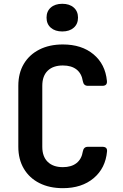

<svg xmlns="http://www.w3.org/2000/svg" viewBox="-20 -972 640 1002"><path d="M308 10Q237.9 10 185.6 -16.5Q133.3 -42.9 104.5 -91.6Q75.6 -140.3 75.6 -205.9V-524.1Q75.6 -590.7 104.5 -638.9Q133.3 -687.1 185.6 -713.5Q237.9 -740 308 -740Q406.3 -740 467.9 -688.6Q529.6 -637.2 538 -549.8Q540.6 -524.1 514.3 -524.1H438.5Q416.6 -524.1 412.3 -548.2Q406.1 -588.4 379.4 -609.4Q352.6 -630.3 308 -630.3Q257.2 -630.3 229 -603Q200.7 -575.6 200.7 -524.1V-205.9Q200.7 -155 229 -127.3Q257.2 -99.7 308 -99.7Q352.6 -99.7 379.4 -120.9Q406.1 -142 412.3 -181.8Q416.6 -205.9 438.5 -205.9H514.3Q540.6 -205.9 538.6 -182.3Q530.8 -94.3 468.8 -42.2Q406.9 10 308 10ZM305 -807.8Q267.3 -807.8 245.1 -827.4Q222.9 -846.9 222.9 -880Q222.9 -913.1 245.1 -932.6Q267.3 -952.2 305 -952.2Q342.7 -952.2 364.9 -932.6Q387.1 -913.1 387.1 -880Q387.1 -846.9 364.9 -827.4Q342.7 -807.8 305 -807.8Z"/></svg>

Font: Pitagon Sans Mono
Style: Regular
Weight: 400
Monospace: yes
Designer: Travis Tran
Foundry: Pitagon
Version: Version 1.001;gftools[0.9.26]